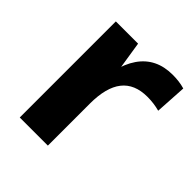

<svg xmlns="http://www.w3.org/2000/svg" viewBox="-157 -656 763 763"><g transform="rotate(45 224.5 -275.0)"><path d="M71 -540H196L229 -330V0H71ZM192 -276Q192 -411 240 -480.5Q288 -550 381 -550Q398 -550 415 -548Q432 -546 449 -541L441 -408Q408 -417 372 -417Q300 -417 264.5 -372Q229 -327 229 -236Z"/></g></svg>

Font: Pathway Extreme 28pt
Style: Bold
Weight: 700
Designer: Eduardo Rodriguez Tunni
Foundry: Eduardo Rodriguez Tunni
Version: Version 1.001;gftools[0.9.26]